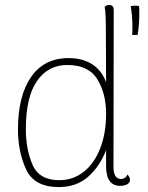

<svg xmlns="http://www.w3.org/2000/svg" viewBox="-20 -748 601 780"><path d="M498 -39Q508 -28 508 -17Q508 -6 497 0.5Q486 7 468 7Q411 7 411 -73V-138Q385 -71 337.5 -29.5Q290 12 219 12Q119 12 86 -60Q53 -132 53 -222Q53 -358 106 -435Q159 -512 259 -512Q316 -512 355 -486.5Q394 -461 411 -414L410 -628Q410 -700 405 -720Q413 -728 423 -728Q442 -728 442 -706L441 -71Q441 -21 471 -21Q490 -21 498 -39ZM546 -694Q546 -647 539 -606H517Q518 -617 518 -640Q518 -682 511 -723Q517 -725 528 -725Q540 -725 545 -723Q546 -713 546 -694ZM411 -286Q411 -368 375.5 -426Q340 -484 253 -484Q175 -484 130 -418.5Q85 -353 85 -224Q85 -142 112 -79Q139 -16 221 -16Q277 -16 320.5 -50.5Q364 -85 387.5 -146.5Q411 -208 411 -286Z"/></svg>

Font: Arima Madurai Thin
Style: Regular
Weight: 250
Designer: Joana Correia and Natanael Gama
Foundry: NDISCOVER
Version: Version 1.019; ttfautohint (v1.5) -l 7 -r 28 -G 50 -x 13 -D 